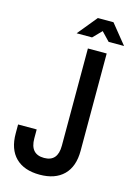

<svg xmlns="http://www.w3.org/2000/svg" viewBox="-129 -918 696 997"><g transform="rotate(15 219.0 -420.0)"><path d="M187 12Q103 12 57.5 -33Q12 -78 12 -163V-211H112V-163Q112 -78 187 -78Q260 -78 260 -163V-686H361V-163Q361 -78 315.5 -33Q270 12 187 12ZM183 -747 269 -852H353L438 -747H355L311 -793L266 -747Z"/></g></svg>

Font: Archivo Narrow Medium
Style: Regular
Weight: 500
Designer: Hector Gatti
Foundry: Omnibus-Type
Version: Version 3.002